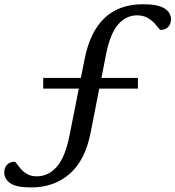

<svg xmlns="http://www.w3.org/2000/svg" viewBox="-64 -738 806 882"><path d="M79 123Q9.5 123 -17.5 103.2Q-44.5 83.5 -44.5 54.5Q-44.5 33 -31.8 19Q-19 5 3.5 5Q6.5 5 13.5 15Q20.5 25 32.2 38.5Q44 52 61.8 62Q79.5 72 104.5 72Q158 72 196.8 28.2Q235.5 -15.5 255.5 -116.5L298 -331H134.5V-380H307.5L324 -463Q373 -718.5 592.5 -718.5Q663 -718.5 692.2 -699Q721.5 -679.5 721.5 -650Q721.5 -628.5 708.8 -614.5Q696 -600.5 673.5 -600.5Q670.5 -600.5 663 -610.5Q655.5 -620.5 642.8 -634Q630 -647.5 611 -657.5Q592 -667.5 565.5 -667.5Q515.5 -667.5 479 -626Q442.5 -584.5 423.5 -490L402 -380H569.5V-331H392L353 -132.5Q328.5 -3 256.8 60Q185 123 79 123Z"/></svg>

Font: Newsreader Caption
Style: Italic
Weight: 400
Italic angle: -17°
Designer: Hugues Gentile
Foundry: Production Type
Version: Version 1.001